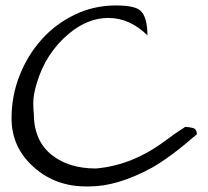

<svg xmlns="http://www.w3.org/2000/svg" viewBox="-20 -669 748 690"><path d="M509.8 -542Q446.3 -604.5 369.1 -604.5Q295.9 -604.5 228.5 -548.8Q143.6 -478.5 111.3 -367.2Q99.6 -327.1 99.6 -300.8Q99.6 -274.4 101.6 -259.8Q101.6 -163.1 167 -111.3Q228.5 -63.5 324.2 -63.5Q455.1 -74.2 575.2 -164.1Q608.4 -189.5 645.5 -212.9Q659.2 -212.9 673.3 -209Q687.5 -205.1 687.5 -186.5Q590.8 -102.5 524.4 -65.4Q401.4 1 301.8 1Q294.9 1 289.1 1Q180.7 1 103.5 -66.4Q21.5 -137.7 21.5 -244.1Q21.5 -324.2 50.3 -397.5Q79.1 -470.7 129.4 -526.9Q179.7 -583 248.5 -616.2Q317.4 -649.4 396.5 -649.4Q463.9 -649.4 484.4 -630.9Q509.8 -608.4 509.8 -542Z"/></svg>

Font: Architects Daughter
Style: Regular
Weight: 400
Designer: Kimberly Geswein
Foundry: Kimberly Geswein
Version: Version 1.003 2010